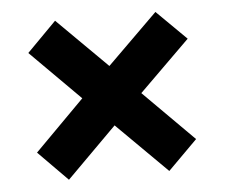

<svg xmlns="http://www.w3.org/2000/svg" viewBox="-40 -667 619 528"><g transform="rotate(-5 269.5 -403.5)"><path d="M407 -623 268 -486 130 -623 49 -541 186 -404 49 -266 130 -184 268 -322 407 -184 488 -265 349 -404 489 -542Z"/></g></svg>

Font: Noto Sans Tamil UI SemiCondensed ExtraBold
Style: Regular
Weight: 800
Width: 4
Designer: Jelle Bosma - Monotype Design Team
Foundry: Monotype Imaging Inc.
Version: Version 2.004